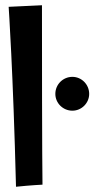

<svg xmlns="http://www.w3.org/2000/svg" viewBox="-20 -717 377 732"><path d="M142 -13C142 -13 140 -108 140 -697L13 -691C13 -691 30 -444 41 -5C99 -11 142 -13 142 -13ZM320 -359C320 -395 291 -424 256 -424C220 -424 191 -395 191 -359C191 -324 220 -295 256 -295C291 -295 320 -324 320 -359Z"/></svg>

Font: Mouse Memoirs
Style: Regular
Weight: 400
Designer: Astigmatic (AOETI)
Foundry: Astigmatic (AOETI)
Version: Version 1.000